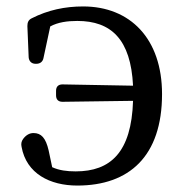

<svg xmlns="http://www.w3.org/2000/svg" viewBox="-20 -555 570 596"><path d="M220 21C381 21 483 -70 483 -263C483 -435 384 -535 238 -535C182 -535 129 -524 78 -498C68 -493 65 -485 65 -474L69 -377C70 -365 78 -357 90 -357H93C105 -357 113 -364 115 -375L136 -473C160 -486 189 -490 220 -490C325 -490 386 -433 393 -289L174 -293C161 -293 154 -286 154 -273V-259C154 -246 161 -239 174 -239L393 -242C388 -82 323 -23 215 -23C188 -23 164 -26 142 -36L131 -88C122 -127 108 -142 84 -142C72 -142 61 -136 52 -124C46 -116 45 -108 47 -99C62 -16 135 21 220 21Z"/></svg>

Font: 寒蝉锦书宋 Text
Style: Regular
Weight: 400
Designer: 寒蝉锦书宋{Warren} 思源宋体{Ryoko NISHIZUKA 西塚涼子 (kana & ideographs); Frank Grießhammer (Latin, Greek & Cyrillic); Wenlong ZHANG 
Foundry: Adobe & ChillType
Version: Version 2.000;Glyphs 3.1.1 (3135)